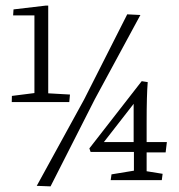

<svg xmlns="http://www.w3.org/2000/svg" viewBox="-20 -643 638 686"><path d="M227.5 -278.3 230 -305.2 152.3 -309.6V-623H143.6L28.3 -609.4L26.9 -587.9H103V-310.5L22.5 -300.3L22 -278.3ZM160.6 22.9 318.8 -288.6 480.5 -587.4 481.9 -589.4 434.6 -591.8 280.3 -287.1 111.3 21ZM458.5 -100.1V-33.2L378.4 -20L375.5 0.5H558.1L561 -22L503.9 -31.2V-98.6H571.8L576.2 -135.3H503.9V-205.1Q503.9 -303.2 507.8 -349.6L486.3 -353L299.3 -112.8L303.7 -100.1ZM457.5 -272V-135.3H351.1Z"/></svg>

Font: Neuton ExtraLight
Style: Regular
Weight: 275
Designer: Brian M Zick
Foundry: Brian M Zick
Version: Version 1.560